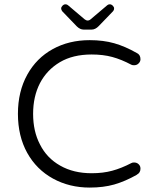

<svg xmlns="http://www.w3.org/2000/svg" viewBox="-20 -868 719 889"><path d="M613.3 -59.1Q630.4 -67.9 630.4 -86.9Q630.4 -93.8 628.4 -98.4Q626.5 -103 622.1 -107.4Q613.8 -115.7 600.6 -115.7Q592.8 -115.7 587.9 -112.8Q542 -88.9 500 -77.6Q457.5 -65.9 404.3 -65.9Q320.3 -65.9 258.8 -101.1Q196.3 -136.2 164.6 -200.2Q133.3 -260.3 133.3 -340.8Q133.3 -421.4 165 -482.9Q197.3 -544.4 257.3 -580.1Q317.4 -615.7 404.3 -615.7Q457.5 -615.7 499.8 -604.2Q542 -592.8 587.9 -568.4Q592.8 -565.9 600.6 -565.9Q613.8 -565.9 622.1 -574.7Q630.4 -583 630.4 -593.8Q630.4 -614.7 613.3 -622.6Q559.6 -653.3 509 -667.7Q458.5 -682.1 395.5 -682.1Q299.3 -682.1 224.1 -640.6Q148.9 -599.1 106.4 -522.5Q63 -444.3 63 -341.1Q63 -237.8 106 -160.2Q148.9 -83 225.6 -41Q301.3 0.5 395.5 0.5Q458.5 0.5 508.8 -13.7Q559.6 -28.3 613.3 -58.6ZM367.2 -731H404.3Q421.4 -731 437 -747.1L502.9 -815.4Q506.8 -820.3 507.6 -823.5Q508.3 -826.7 508.3 -829.6Q508.3 -835.4 502 -841.8Q495.6 -848.1 488.3 -848.1Q481.4 -848.1 476.6 -843.8L400.4 -779.3Q393.6 -772.9 385.7 -772.9Q382.3 -772.9 380.1 -773.9Q377.9 -774.9 377.2 -775.4Q376.5 -775.9 375.5 -776.4Q374 -777.3 371.6 -778.8L294.9 -843.8Q290 -848.1 283.2 -848.1Q275.9 -848.1 269.5 -841.8Q263.2 -835.4 263.2 -828.9Q263.2 -822.3 268.6 -815.4Q335.9 -746.1 335.9 -745.6Q351.1 -731 367.2 -731Z"/></svg>

Font: YuPearl-ExtraLight
Style: ExtraLight
Weight: 200
Designer: Max Yao
Foundry: Max-Everyday
Version: Version 1.011; ttfautohint (v1.8.3)